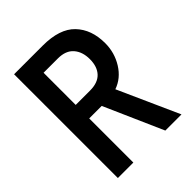

<svg xmlns="http://www.w3.org/2000/svg" viewBox="-183 -719 815 815"><g transform="rotate(-45 225.0 -311.5)"><path d="M44 0V-623H216Q317 -623 364 -574Q411 -525 411 -443Q411 -386 381.5 -338.5Q352 -291 303 -274L426 0H329L212 -265H137V0ZM137 -346H223Q270 -346 293.5 -371Q317 -396 317 -441Q317 -485 293.5 -512Q270 -539 223 -539H137Z"/></g></svg>

Font: Inconsolata SemiCondensed SemiBold
Style: Regular
Weight: 600
Width: 4
Monospace: yes
Designer: Raph Levien, Cyreal, Brenton Simpson
Foundry: Raph Levien, Cyreal, Google
Version: Version 3.001; ttfautohint (v1.8.2.53-6de2)